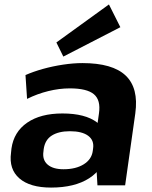

<svg xmlns="http://www.w3.org/2000/svg" viewBox="-20 -834 683 864"><path d="M407.2 -194.6 425.4 -324.2Q433.9 -383.5 402.6 -409.9Q371.3 -436.3 294.3 -436.3Q246.9 -436.3 197.4 -424.1Q147.9 -411.9 101.8 -389L94.7 -496.2Q129.4 -511.6 173.4 -523.9Q217.4 -536.1 263.8 -543.1Q310.3 -550.1 350.9 -550.1Q486.5 -550.1 545.5 -494Q604.5 -437.9 588.9 -324.2L543.1 0H418.5ZM209.8 10.1Q114.9 10.1 67.3 -31.2Q19.6 -72.5 29.6 -146.6L31.6 -165.7Q42.1 -240.3 102.2 -281.9Q162.4 -323.4 260.8 -323.4Q363.6 -323.4 416.7 -283.1Q469.8 -242.8 459.3 -169.2L456.4 -148.6Q446.4 -73.5 381 -31.7Q315.6 10.1 209.8 10.1ZM265.8 -72.4Q321.2 -72.4 356.9 -94.7Q392.5 -116.9 397.5 -155L398.9 -165.8Q404.4 -202.4 376.9 -222.9Q349.4 -243.5 294.5 -243.5Q244 -243.5 213.2 -224.1Q182.5 -204.8 176.6 -162.9L175.6 -153Q169.7 -115 193.9 -93.7Q218.2 -72.4 265.8 -72.4ZM521.6 -711.6 265 -579.4 233.7 -642.9 470.2 -814Z"/></svg>

Font: Pathway Extreme 8pt Thin 12pt
Style: Italic
Weight: 100
Italic angle: -8°
Version: Version 1.001;gftools[0.9.26]